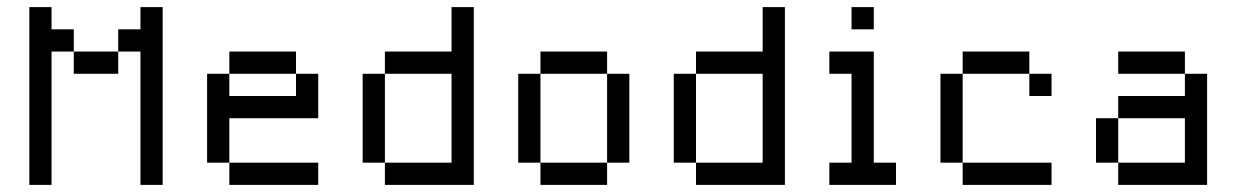

<svg xmlns="http://www.w3.org/2000/svg" viewBox="-20 -520 3478 540"><path d="M62.5 -500V0H125V-375H187.5V-437.5H125V-500ZM187.5 -375V-312.5H312.5V-375ZM312.5 -375H375V0H437.5V-500H375V-437.5H312.5Z M625 -375V-312.5H812.5V-375ZM812.5 -312.5V-250H625V-312.5H562.5V-62.5H625V-187.5H875V-312.5ZM625 -62.5V0H875V-62.5Z M1250 -500V-375H1062.5V-312.5H1250V-62.5H1062.5V0H1312.5V-500ZM1062.5 -62.5V-312.5H1000V-62.5Z M1500 -375V-312.5H1687.5V-375ZM1687.5 -312.5V-62.5H1750V-312.5ZM1687.5 -62.5H1500V0H1687.5ZM1500 -62.5V-312.5H1437.5V-62.5Z M2125 -500V-375H1937.5V-312.5H2125V-62.5H1937.5V0H2187.5V-500ZM1937.5 -62.5V-312.5H1875V-62.5Z M2375 -500V-437.5H2437.5V-500ZM2312.5 -375V-312.5H2375V-62.5H2312.5V0H2500V-62.5H2437.5V-375Z M2687.5 -375V-312.5H2875V-375ZM2875 -312.5V-250H2937.5V-312.5ZM2687.5 -312.5H2625V-62.5H2687.5ZM2687.5 -62.5V0H2937.5V-62.5Z M3125 -375V-312.5H3312.5V-375ZM3312.5 -312.5V-250H3125V-187.5H3312.5V-62.5H3125V0H3375V-312.5ZM3125 -62.5V-187.5H3062.5V-62.5Z"/></svg>

Font: Medodica
Style: Regular
Weight: 400
Version: Version 001.000